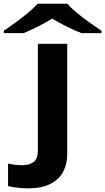

<svg xmlns="http://www.w3.org/2000/svg" viewBox="-103 -768 560 1022"><path d="M45.9 234.4Q16.1 234.4 -12.2 231Q-40.5 227.5 -60.1 222.7V102.5Q-41.5 106.9 -23.4 109.1Q-5.4 111.3 16.6 111.3Q51.8 111.3 75.2 95Q98.6 78.6 98.6 30.3V-534.7H254.9V55.2Q254.9 104 233.9 144.8Q212.9 185.5 167 210Q121.1 234.4 45.9 234.4ZM97.2 -748H255.9Q274.4 -726.1 306.9 -699.2Q339.4 -672.4 374.8 -647.2Q410.2 -622.1 437 -604.5V-591.8H330.1Q252.9 -622.1 174.8 -668.9Q136.2 -645.5 98.6 -626.7Q61 -607.9 22.9 -591.8H-82.5V-604.5Q-55.7 -622.6 -21 -647.7Q13.7 -672.9 45.7 -699.5Q77.6 -726.1 97.2 -748Z"/></svg>

Font: Lunasima
Style: Bold
Weight: 700
Designer: The DocRepair Project, Monotype Design Team
Foundry: Google
Version: Version 2.009